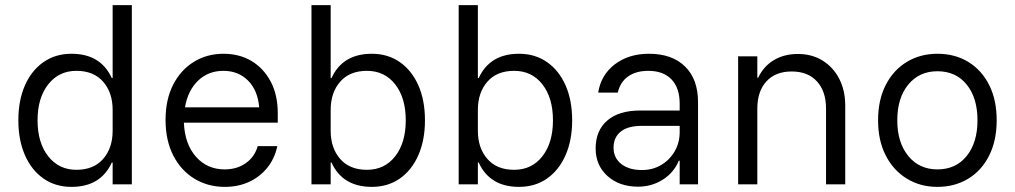

<svg xmlns="http://www.w3.org/2000/svg" viewBox="-20 -720 3965 750"><path d="M259.2 10Q196.7 10 150 -22.5Q103.3 -55 77.5 -113.8Q51.7 -172.5 51.7 -250Q51.7 -328.3 77.5 -386.7Q103.3 -445 150 -477.5Q196.7 -510 259.2 -510Q373.3 -510 416.7 -415H420V-700H495V0H420V-85H416.7Q373.3 10 259.2 10ZM278.3 -56.7Q345.8 -56.7 382.9 -99.2Q420 -141.7 420 -209.2V-290.8Q420 -358.3 382.9 -400.8Q345.8 -443.3 278.3 -443.3Q210 -443.3 168.3 -390.4Q126.7 -337.5 126.7 -250Q126.7 -162.5 168.3 -109.6Q210 -56.7 278.3 -56.7Z M858.3 10Q791.7 10 739.2 -22.1Q686.7 -54.2 656.7 -112.9Q626.7 -171.7 626.7 -251.7Q626.7 -330.8 656.2 -388.8Q685.8 -446.7 737.1 -478.3Q788.3 -510 853.3 -510Q915 -510 962.5 -481.7Q1010 -453.3 1037.5 -401.2Q1065 -349.2 1065 -278.3V-240.8H698.3Q701.7 -157.5 745.4 -107.9Q789.2 -58.3 857.5 -58.3Q905.8 -58.3 940.4 -82.9Q975 -107.5 986.7 -149.2H1063.3Q1052.5 -99.2 1023.3 -63.8Q994.2 -28.3 952.1 -9.2Q910 10 858.3 10ZM702.5 -300.8H992.5Q986.7 -367.5 948.8 -405.4Q910.8 -443.3 852.5 -443.3Q794.2 -443.3 754.2 -405.4Q714.2 -367.5 702.5 -300.8Z M1432.5 10Q1318.3 10 1275 -85H1271.7V0H1196.7V-700H1271.7V-415H1275Q1318.3 -510 1432.5 -510Q1495 -510 1541.7 -477.5Q1588.3 -445 1614.2 -386.7Q1640 -328.3 1640 -250Q1640 -172.5 1614.2 -113.8Q1588.3 -55 1541.7 -22.5Q1495 10 1432.5 10ZM1413.3 -56.7Q1482.5 -56.7 1523.8 -109.6Q1565 -162.5 1565 -250Q1565 -337.5 1523.8 -390.4Q1482.5 -443.3 1413.3 -443.3Q1345.8 -443.3 1308.8 -400.8Q1271.7 -358.3 1271.7 -290.8V-209.2Q1271.7 -141.7 1308.8 -99.2Q1345.8 -56.7 1413.3 -56.7Z M2007.5 10Q1893.3 10 1850 -85H1846.7V0H1771.7V-700H1846.7V-415H1850Q1893.3 -510 2007.5 -510Q2070 -510 2116.7 -477.5Q2163.3 -445 2189.2 -386.7Q2215 -328.3 2215 -250Q2215 -172.5 2189.2 -113.8Q2163.3 -55 2116.7 -22.5Q2070 10 2007.5 10ZM1988.3 -56.7Q2057.5 -56.7 2098.8 -109.6Q2140 -162.5 2140 -250Q2140 -337.5 2098.8 -390.4Q2057.5 -443.3 1988.3 -443.3Q1920.8 -443.3 1883.8 -400.8Q1846.7 -358.3 1846.7 -290.8V-209.2Q1846.7 -141.7 1883.8 -99.2Q1920.8 -56.7 1988.3 -56.7Z M2472.5 9.2Q2399.2 9.2 2352.9 -32.5Q2306.7 -74.2 2306.7 -140Q2306.7 -210 2352.1 -249.2Q2397.5 -288.3 2480.8 -288.3H2635V-315Q2635 -376.7 2602.9 -410Q2570.8 -443.3 2512.5 -443.3Q2464.2 -443.3 2433.3 -421.2Q2402.5 -399.2 2393.3 -358.3H2316.7Q2327.5 -427.5 2381.7 -468.8Q2435.8 -510 2515 -510Q2605 -510 2655.8 -460.4Q2706.7 -410.8 2706.7 -320.8V0H2635V-92.5H2631.7Q2612.5 -45.8 2569.2 -18.3Q2525.8 9.2 2472.5 9.2ZM2487.5 -55.8Q2529.2 -55.8 2562.5 -75.4Q2595.8 -95 2615.4 -128.8Q2635 -162.5 2635 -204.2V-228.3H2486.7Q2432.5 -228.3 2404.6 -205.8Q2376.7 -183.3 2376.7 -143.3Q2376.7 -103.3 2406.7 -79.6Q2436.7 -55.8 2487.5 -55.8Z M2863.3 0V-500H2938.3V-416.7H2941.7Q2963.3 -461.7 3003.3 -485.4Q3043.3 -509.2 3096.7 -509.2Q3151.7 -509.2 3193.3 -483.3Q3235 -457.5 3258.3 -412.1Q3281.7 -366.7 3281.7 -307.5V0H3206.7V-295.8Q3206.7 -363.3 3171.2 -402.1Q3135.8 -440.8 3072.5 -440.8Q3009.2 -440.8 2973.8 -402.1Q2938.3 -363.3 2938.3 -295.8V0Z M3641.7 10Q3575 10 3522.5 -22.1Q3470 -54.2 3440 -112.5Q3410 -170.8 3410 -250Q3410 -330 3440 -388.3Q3470 -446.7 3522.5 -478.3Q3575 -510 3641.7 -510Q3710 -510 3762.1 -478.3Q3814.2 -446.7 3843.8 -388.3Q3873.3 -330 3873.3 -250Q3873.3 -170.8 3843.8 -112.1Q3814.2 -53.3 3761.7 -21.7Q3709.2 10 3641.7 10ZM3641.7 -58.3Q3714.2 -58.3 3756.2 -110.8Q3798.3 -163.3 3798.3 -250Q3798.3 -337.5 3756.2 -389.6Q3714.2 -441.7 3641.7 -441.7Q3570.8 -441.7 3527.9 -389.6Q3485 -337.5 3485 -250Q3485 -163.3 3527.9 -110.8Q3570.8 -58.3 3641.7 -58.3Z"/></svg>

Font: Funnel Sans Light
Style: Regular
Weight: 300
Designer: NORD ID, Kristian Moeller
Foundry: Dicotype
Version: Version 1.000